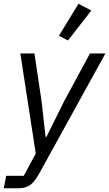

<svg xmlns="http://www.w3.org/2000/svg" viewBox="-40 -800 580 1020"><path d="M445 -744 377 -780 273 -610 321 -585ZM300 -261 207 -73H202L181 -261L143 -516H68L150 16L86 134H-7L-20 200H60C112 200 138 177 171 117L520 -516H438Z"/></svg>

Font: Braiins Sans
Style: Italic
Weight: 400
Italic angle: -11.31°
Designer: Mike Abbink, Paul van der Laan, Pieter van Rosmalen, Jiri Chlebus, Lubos Buracinsky
Foundry: Bold Monday, Sudetype
Version: Version 1.000;hotconv 1.0.109;makeotfexe 2.5.65596